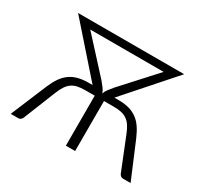

<svg xmlns="http://www.w3.org/2000/svg" viewBox="-111 -644 830 790"><g transform="rotate(30 304.0 -249.0)"><path d="M274 -306Q285.5 -292 292.8 -282.2Q300 -272.5 304 -261Q307.5 -272.5 315 -282.2Q322.5 -292 334 -306L478 -464H129.5ZM589 0H552.5Q546.5 0 542.2 -3.5Q538 -7 535.5 -11.5L473.5 -166Q465 -187.5 455.8 -201.2Q446.5 -215 434.5 -223Q422.5 -231 407.5 -234.2Q392.5 -237.5 373 -237.5H326L325.5 -237V0H281.5V-237.5H235.5Q215.5 -237.5 200.5 -234.2Q185.5 -231 173.8 -223Q162 -215 152.8 -201.2Q143.5 -187.5 135 -166L73 -11.5Q70.5 -7 66.2 -3.5Q62 0 56 0H19.5L91 -171Q102 -197 115 -216Q128 -235 145 -247.2Q162 -259.5 183.5 -265.2Q205 -271 233 -271H252L52 -498H556L355.5 -271H375.5Q403 -271 424.5 -265.2Q446 -259.5 463 -247.2Q480 -235 493 -216Q506 -197 517 -171Z"/></g></svg>

Font: Lato 2
Style: Regular
Weight: 300
Designer: Lukasz Dziedzic with Adam Twardoch and Botio Nikoltchev
Foundry: tyPoland Lukasz Dziedzic
Version: Version 2.015; 2015-08-06; http://www.latofonts.com/